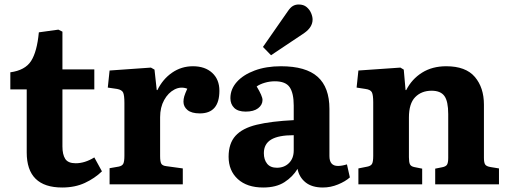

<svg xmlns="http://www.w3.org/2000/svg" viewBox="-20 -821 2267 855"><path d="M257 14Q99 14 99 -142V-423H26V-499Q92 -508 118.5 -549.5Q145 -591 153 -677L240 -689L258 -680V-512H400V-423H258V-169Q258 -133 270.5 -113.5Q283 -94 317 -94Q358 -94 400 -120L434 -58Q402 -27 358 -6.5Q314 14 257 14Z M468 0V-72L508 -79Q524 -82 529 -92Q534 -102 534 -128V-363Q534 -396 528.5 -408.5Q523 -421 501 -425L460 -431L468 -507L652 -520L668 -511L678 -420H681Q705 -469 746.5 -497.5Q788 -526 839 -526Q893 -526 925 -496.5Q957 -467 957 -417Q957 -316 870 -316Q833 -316 815 -331Q797 -346 797 -368Q797 -380 800.5 -392Q804 -404 814 -426Q785 -437 757 -422.5Q729 -408 711 -375.5Q693 -343 693 -299V-126Q693 -102 698 -92.5Q703 -83 721 -81L794 -71V0Z M1152 14Q1080 14 1039 -23.5Q998 -61 998 -123Q998 -182 1028.5 -216Q1059 -250 1123 -265.5Q1187 -281 1288 -286V-351Q1288 -406 1270 -432.5Q1252 -459 1204 -459Q1181 -459 1159 -452.5Q1137 -446 1123 -436Q1149 -393 1149 -376Q1149 -354 1129.5 -339Q1110 -324 1074 -324Q1040 -324 1023 -340.5Q1006 -357 1006 -384Q1006 -424 1034.5 -456Q1063 -488 1114 -507Q1165 -526 1231 -526Q1342 -526 1394.5 -479Q1447 -432 1447 -336V-126Q1447 -82 1485 -82Q1502 -82 1525 -89L1538 -31Q1518 -13 1485 0.5Q1452 14 1418 14Q1369 14 1340.5 -9Q1312 -32 1305 -69Q1284 -34 1247 -10Q1210 14 1152 14ZM1213 -74Q1246 -74 1267 -95Q1288 -116 1288 -151V-219Q1220 -219 1187.5 -199.5Q1155 -180 1155 -139Q1155 -110 1169.5 -92Q1184 -74 1213 -74ZM1187 -575 1151 -612 1261 -770Q1273 -788 1284.5 -794.5Q1296 -801 1310 -801Q1332 -801 1345.5 -789.5Q1359 -778 1365.5 -762.5Q1372 -747 1372 -734Q1372 -700 1335 -674Z M1576 0V-71L1616 -79Q1631 -82 1636.5 -91Q1642 -100 1642 -127V-366Q1642 -398 1636 -410Q1630 -422 1607 -425L1568 -431L1576 -507L1763 -520L1778 -511L1786 -420H1789Q1814 -469 1859.5 -497.5Q1905 -526 1967 -526Q2054 -526 2094.5 -478.5Q2135 -431 2135 -355V-118Q2135 -97 2140.5 -88.5Q2146 -80 2165 -77L2202 -71V0H1918V-70L1948 -76Q1965 -79 1970.5 -87.5Q1976 -96 1976 -118V-313Q1976 -370 1959 -393.5Q1942 -417 1902 -417Q1857 -417 1829 -388.5Q1801 -360 1801 -298V-121Q1801 -99 1805.5 -89.5Q1810 -80 1825 -77L1860 -70V0Z"/></svg>

Font: Literata 12pt
Style: Bold
Weight: 700
Designer: Latin by Veronika Burian and Jose Scaglione. Greek by Irene Vlachou. Cyrillic by Vera Evstafieva.
Foundry: TypeTogether
Version: Version 3.002